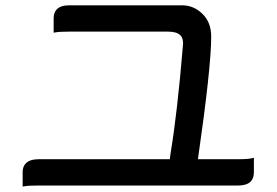

<svg xmlns="http://www.w3.org/2000/svg" viewBox="-20 -704 1040 720"><path d="M873 -106.9Q910.6 -106.9 925.3 -110.8L932.1 -112.3V-57.6Q932.1 -35.6 919.9 -22.9Q904.8 -8.3 873 -8.3H125Q86.4 -8.3 71.3 -5.4L64.9 -4.4V-58.6Q64.9 -79.6 77.1 -91.8Q92.3 -106.9 125 -106.9H616.7L619.6 -128.9Q645 -281.7 665.5 -527.8Q666 -535.2 666.5 -542Q666.5 -561.5 656.2 -571.8Q642.6 -585.4 610.4 -585.4H240.2Q202.6 -585.4 187.5 -582.5L181.2 -581.5V-635.7Q181.2 -657.2 193.4 -669.4Q208 -684.1 240.2 -684.1H662.1Q707.5 -684.1 740.2 -650.9Q772 -619.6 772 -566.4Q772 -451.7 722.2 -106.9Z"/></svg>

Font: YuPearl-Medium
Style: Medium
Weight: 500
Designer: Max Yao
Foundry: Max-Everyday
Version: Version 1.011; ttfautohint (v1.8.3)